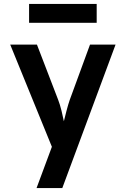

<svg xmlns="http://www.w3.org/2000/svg" viewBox="-20 -777 640 977"><path d="M166 180 244 -30 32 -550H168L276 -269Q285 -246 293 -213.5Q301 -181 305 -160Q310 -181 318.5 -213.5Q327 -246 335 -269L438 -550H568L297 180ZM128 -661V-757H472V-661Z"/></svg>

Font: NKDuy Mono
Style: Bold
Weight: 700
Monospace: yes
Designer: NKDuy
Foundry: NKDuy
Version: Version 2.251; ttfautohint (v1.8.4.7-5d5b)